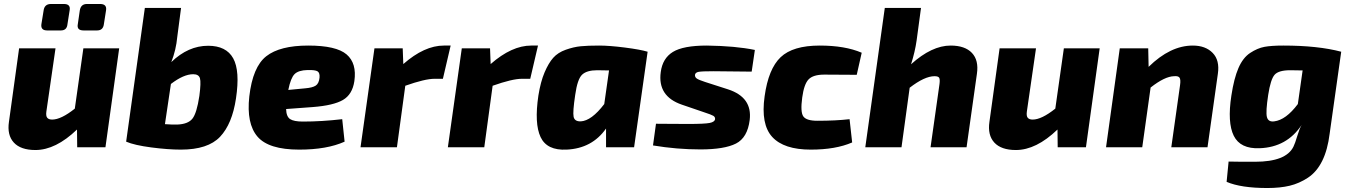

<svg xmlns="http://www.w3.org/2000/svg" viewBox="-20 -740 6785 965"><path d="M468 -587H400Q365 -587 371 -618L381 -687Q386 -720 417 -720H483Q518 -720 513 -688L502 -618Q498 -587 468 -587ZM286 -587H217Q184 -587 188 -618L199 -686Q203 -720 236 -720H301Q336 -720 330 -688L319 -618Q316 -587 286 -587ZM579 -497 510 0H368L367 -89Q260 14 158 14Q84 14 49.5 -23.5Q15 -61 25 -128L76 -497H259L213 -179Q210 -157 217.5 -148Q225 -139 242 -139Q287 -139 356 -194L399 -497Z M890 -700 871 -555Q865 -489 841 -428Q926 -510 1026 -510Q1117 -510 1152 -447Q1187 -384 1166 -245Q1147 -117 1086 -52.5Q1025 12 889 12Q825 12 740.5 1Q656 -10 614 -28L708 -700ZM839 -318 809 -116Q850 -113 871 -114Q925 -116 947 -143.5Q969 -171 982 -258Q991 -326 985 -346.5Q979 -367 951 -367Q903 -367 839 -318Z M1700 -141 1712 -28Q1623 12 1484 12Q1330 12 1274 -53.5Q1218 -119 1233 -255Q1250 -404 1318.5 -457.5Q1387 -511 1529 -511Q1670 -511 1722 -466.5Q1774 -422 1761 -332Q1751 -265 1703.5 -237.5Q1656 -210 1553 -202L1418 -192Q1419 -154 1438 -141.5Q1457 -129 1502 -129Q1597 -129 1700 -141ZM1429 -288 1513 -296Q1550 -299 1566.5 -309.5Q1583 -320 1586 -350Q1588 -374 1576 -381.5Q1564 -389 1526 -388Q1480 -387 1460.5 -367.5Q1441 -348 1429 -288Z M2245 -511 2206 -344H2164Q2116 -344 2017 -309L1975 0H1792L1862 -497H2004L2007 -418Q2113 -511 2211 -511Z M2684 -511 2645 -344H2603Q2555 -344 2456 -309L2414 0H2231L2301 -497H2443L2446 -418Q2552 -511 2650 -511Z M3167 0H3026V-94Q2956 6 2828 12Q2729 17 2697 -51Q2665 -119 2686 -260Q2697 -329 2717 -376Q2737 -423 2760.5 -449.5Q2784 -476 2823.5 -490Q2863 -504 2898.5 -507.5Q2934 -511 2991 -511Q3043 -511 3121 -501Q3199 -491 3235 -480ZM3041 -386 2982 -387Q2929 -387 2905.5 -364.5Q2882 -342 2871 -263Q2858 -177 2863 -153Q2868 -129 2899 -130Q2953 -133 3017 -217Z M3518 -176 3407 -214Q3284 -256 3301 -378Q3310 -447 3362 -479Q3414 -511 3533 -511Q3677 -509 3774 -489L3758 -380Q3628 -382 3566 -382Q3509 -382 3492 -379Q3475 -376 3473 -364Q3472 -352 3482.5 -345Q3493 -338 3524 -328L3639 -291Q3762 -251 3748 -137Q3737 -48 3679 -18.5Q3621 11 3500 11Q3382 11 3262 -9L3277 -118Q3289 -118 3349 -117.5Q3409 -117 3440 -117Q3521 -117 3546.5 -122Q3572 -127 3574 -141Q3575 -152 3565 -158Q3555 -164 3518 -176Z M4250 -141 4263 -24Q4180 12 4055 12Q3920 12 3861.5 -51.5Q3803 -115 3823 -256Q3842 -394 3903.5 -452.5Q3965 -511 4100 -511Q4227 -511 4311 -475L4286 -364L4123 -365Q4067 -365 4044 -341Q4021 -317 4012 -250Q4002 -177 4017.5 -155Q4033 -133 4088 -133Q4181 -133 4250 -141Z M4609 -700 4587 -537Q4579 -480 4559 -417Q4663 -511 4758 -511Q4830 -511 4865 -474Q4900 -437 4890 -369L4838 0H4657L4702 -318Q4705 -342 4700 -349.5Q4695 -357 4677 -357Q4627 -357 4552 -299L4511 0H4329L4427 -700Z M5507 -497 5438 0H5296L5295 -89Q5188 14 5086 14Q5012 14 4977.5 -23.5Q4943 -61 4953 -128L5004 -497H5187L5141 -179Q5138 -157 5145.5 -148Q5153 -139 5170 -139Q5215 -139 5284 -194L5327 -497Z M5751 -497 5753 -404Q5862 -511 5975 -511Q6039 -511 6075 -474Q6111 -437 6101 -369L6049 0H5867L5911 -312Q5915 -340 5908.5 -349.5Q5902 -359 5881 -357Q5834 -356 5763 -300L5721 0H5539L5608 -497Z M6721 -480 6663 -69Q6653 13 6625.5 68.5Q6598 124 6554 153Q6510 182 6462 193.5Q6414 205 6350 205Q6217 205 6145 174L6155 72Q6187 73 6288 73Q6444 73 6481 -3Q6489 -19 6500 -56Q6511 -93 6522 -112Q6448 0 6311 5Q6214 9 6181 -57.5Q6148 -124 6169 -260Q6182 -346 6204.5 -398Q6227 -450 6263.5 -474Q6300 -498 6335 -504.5Q6370 -511 6430 -511Q6604 -511 6721 -480ZM6527 -386 6465 -387Q6406 -387 6386 -364Q6366 -341 6354 -263Q6341 -178 6347.5 -152Q6354 -126 6384 -130Q6443 -137 6503 -217Z"/></svg>

Font: Exo 2.0 Extra Bold
Style: Italic
Weight: 800
Italic angle: -8°
Designer: Natanael Gama
Version: Version 1.001;PS 001.001;hotconv 1.0.70;makeotf.lib2.5.58329